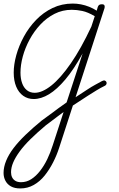

<svg xmlns="http://www.w3.org/2000/svg" viewBox="-27 -539 669 1078"><path d="M382 17Q403 3 424 -10.5Q445 -24 466 -38Q487 -52 507.5 -63Q528 -74 546 -84Q556 -89 562 -86.5Q568 -84 570.5 -78.5Q573 -73 570.5 -66.5Q568 -60 561 -57Q538 -46 514.5 -31.5Q491 -17 466.5 -1.5Q442 14 417.5 30.5Q393 47 369 62ZM87 519Q55 519 34.5 507.5Q14 496 3.5 476Q-7 456 -7 432Q-7 399 7.5 363.5Q22 328 49.5 292Q77 256 117 217.5Q157 179 207 138Q231 121 255 103Q279 85 302 68Q325 51 347 36L437 -239Q388 -150 340.5 -93.5Q293 -37 248.5 -10Q204 17 162 17Q129 17 103.5 -1Q78 -19 64 -52.5Q50 -86 50 -131Q50 -177 64.5 -229.5Q79 -282 107 -333.5Q135 -385 175.5 -427Q216 -469 268 -494Q320 -519 382 -519Q404 -519 427.5 -514.5Q451 -510 473.5 -501Q496 -492 516 -479L522 -500Q525 -508 530 -511.5Q535 -515 545 -515Q557 -515 559.5 -508.5Q562 -502 560 -494L306 288Q292 332 271 373Q250 414 223.5 447Q197 480 162.5 499.5Q128 519 87 519ZM91 484Q122 484 148.5 467Q175 450 198 420.5Q221 391 238.5 354.5Q256 318 269 277L330 90Q314 101 298 113.5Q282 126 265 138.5Q248 151 231 164Q181 206 144 242.5Q107 279 83 312Q59 345 47 373.5Q35 402 35 428Q35 444 41 456.5Q47 469 59.5 476.5Q72 484 91 484ZM168 -18Q210 -18 261.5 -59Q313 -100 370.5 -183Q428 -266 486 -390L505 -448Q466 -471 435 -477.5Q404 -484 376 -484Q324 -484 279.5 -461.5Q235 -439 199.5 -401Q164 -363 139 -316.5Q114 -270 101 -222Q88 -174 88 -131Q88 -98 97 -72.5Q106 -47 124 -32.5Q142 -18 168 -18Z"/></svg>

Font: Playwrite US Trad Thin
Style: Regular
Weight: 250
Designer: Veronika Burian, José Scaglione
Foundry: TypeTogether
Version: Version 1.003